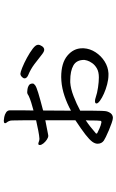

<svg xmlns="http://www.w3.org/2000/svg" viewBox="184 -776 631 1040"><g transform="rotate(-90 500.0 -255.5)"><path d="M614 16Q591 16 564 9Q537 2 513.5 -8.5Q490 -19 475 -30Q460 -41 460 -49Q460 -57 473 -57Q482 -57 493 -53Q516 -45 547 -40.5Q578 -36 601 -36Q631 -36 649.5 -46.5Q668 -57 678.5 -72Q689 -87 692.5 -99Q696 -111 696 -114V-116Q696 -157 666 -174Q636 -191 584 -191H574Q541 -189 499.5 -173Q458 -157 421 -137Q421 -105 421 -73.5Q421 -42 420 -20Q419 2 417 8Q411 26 402 33Q393 40 382 40Q373 40 354.5 33.5Q336 27 315.5 18.5Q295 10 279 2Q263 -6 259 -9Q242 -21 242 -43Q242 -57 253 -72Q264 -87 291.5 -108.5Q319 -130 369 -163V-326L292 -311Q289 -310 285 -310Q276 -310 264.5 -317.5Q253 -325 244 -336Q235 -347 235 -356Q235 -362 238 -363Q239 -363 239.5 -363.5Q240 -364 241 -364Q246 -364 253.5 -361Q261 -358 268 -358H270Q286 -359 312 -364Q338 -369 369 -376Q369 -409 369 -441.5Q369 -474 368 -506Q368 -511 367 -515.5Q366 -520 364 -524Q362 -529 357.5 -534.5Q353 -540 353 -544Q353 -545 353.5 -545.5Q354 -546 354 -547Q357 -551 367 -551Q373 -551 386.5 -548.5Q400 -546 411.5 -538.5Q423 -531 423 -517Q423 -485 423 -453.5Q423 -422 422 -390Q445 -396 465.5 -402.5Q486 -409 501 -416Q505 -418 508.5 -420.5Q512 -423 518 -424H524Q528 -424 538.5 -422.5Q549 -421 558.5 -415Q568 -409 568 -394Q568 -388 558.5 -381Q549 -374 518 -364.5Q487 -355 422 -338Q422 -301 421.5 -263Q421 -225 421 -187Q459 -208 500.5 -222Q542 -236 582 -239Q587 -239 592.5 -239.5Q598 -240 603 -240Q679 -240 719 -206.5Q759 -173 759 -126V-118Q757 -84 737.5 -54Q718 -24 688 -5Q658 14 624 16ZM751 -332Q741 -332 726 -344Q700 -365 672.5 -385.5Q645 -406 613 -419Q606 -422 601 -427Q596 -432 596 -438Q596 -443 599 -447Q609 -461 621 -461Q629 -461 654 -451Q679 -441 707.5 -425.5Q736 -410 757 -394Q778 -378 778 -365Q778 -355 770 -343.5Q762 -332 751 -332ZM369 -107Q349 -94 333.5 -81.5Q318 -69 298 -52Q297 -52 297 -49Q297 -45 301 -44Q306 -41 324 -33Q342 -25 354 -23Q355 -23 356.5 -22.5Q358 -22 359 -22Q365 -22 366 -27Q367 -35 367.5 -46Q368 -57 368 -69Q368 -78 368 -87.5Q368 -97 369 -107Z"/></g></svg>

Font: QiushuiShotai Bright
Style: Regular
Weight: 400
Designer: Christian Thalmann (Catharsis Fonts)
Version: Version 1.250;